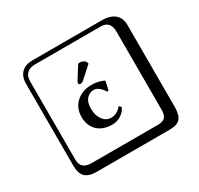

<svg xmlns="http://www.w3.org/2000/svg" viewBox="-195 -992 1490 1441"><g transform="rotate(-30 550.0 -271.0)"><path d="M534.2 -560.1Q538.6 -562.5 547.4 -562.5Q577.6 -562.5 594.7 -542.5L602.5 -522.9L503.4 -433.6Q488.8 -420.4 472.7 -420.4Q467.8 -420.4 463.6 -424.6Q459.5 -428.7 459.5 -432.6Q459.5 -443.4 466.3 -452.6ZM538.1 -332Q498 -332 473.1 -303Q448.2 -273.9 448.2 -219.2Q448.2 -160.2 476.6 -122.6Q504.9 -85 547.9 -85Q598.6 -85 636.2 -130.9H638.2Q653.3 -122.1 653.8 -111.8Q638.7 -79.6 604.7 -57.9Q570.8 -36.1 529.8 -36.1Q448.7 -36.1 402.3 -81.1Q356 -126 356 -200.2Q356 -278.3 408.4 -325.7Q460.9 -373 539.1 -373Q601.1 -373 647 -349.1L647.9 -347.2L630.9 -271L618.2 -270Q602.1 -296.9 580.6 -314.5Q559.1 -332 538.1 -332ZM249 -717.8Q204.1 -717.8 179.9 -693.8Q155.8 -669.9 155.8 -625V53.2Q155.8 136.2 249 136.2H820.8Q865.7 136.2 884.8 117.2Q903.8 98.1 903.8 53.2V-625Q903.8 -717.8 820.8 -717.8ZM1000 84Q1000 152.8 973.4 182.4Q946.8 211.9 880.9 211.9H249Q181.2 211.9 150.6 181.4Q120.1 150.9 120.1 84V-625Q120.1 -687 154.1 -720.5Q188 -753.9 249 -753.9H851.1Q920.9 -753.9 960.4 -721.9Q1000 -689.9 1000 -625Z"/></g></svg>

Font: Linux Biolinum Keyboard O
Style: Regular
Weight: 700
Designer: Philipp H. Poll
Foundry: Philipp H. Poll
Version: Version 0.6.1